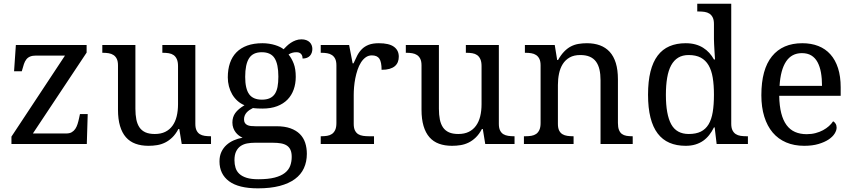

<svg xmlns="http://www.w3.org/2000/svg" viewBox="-20 -780 4624 1040"><path d="M339.8 -57.1Q357.4 -57.1 368.9 -64Q380.4 -70.8 387.9 -82Q395.5 -93.3 400.1 -108.2Q404.8 -123 408.2 -139.2L413.1 -162.1H455.1L450.2 0H42V-40L332 -479H175.8Q156.2 -479 143.6 -473.9Q130.9 -468.8 122.8 -458.5Q114.7 -448.2 109.6 -433.1Q104.5 -418 99.1 -397.9L98.1 -394H56.2L65.9 -536.1H449.2V-495.1L158.2 -57.1Z M1038.1 -108.9Q1038.1 -86.9 1044.7 -73.5Q1051.3 -60.1 1062.5 -53.2Q1073.7 -46.4 1088.6 -44.2Q1103.5 -42 1120.1 -42H1123V0H964.4L951.2 -81.1H946.3Q931.2 -52.7 912.8 -35.2Q894.5 -17.6 874 -7.6Q853.5 2.4 831.1 6.1Q808.6 9.8 784.2 9.8Q744.6 9.8 713.9 -1.5Q683.1 -12.7 662.1 -36.6Q641.1 -60.5 630.1 -97.7Q619.1 -134.8 619.1 -186V-425.8Q619.1 -447.8 612.5 -461.2Q606 -474.6 594.7 -481.9Q583.5 -489.3 568.6 -491.7Q553.7 -494.1 537.1 -494.1H534.2V-536.1H713.4V-190.9Q713.4 -158.2 718.5 -132.8Q723.6 -107.4 735.6 -89.8Q747.6 -72.3 767.8 -63.2Q788.1 -54.2 818.4 -54.2Q851.6 -54.2 875.2 -65.9Q898.9 -77.6 914.3 -98.9Q929.7 -120.1 937 -149.9Q944.3 -179.7 944.3 -215.8V-421.9Q944.3 -445.3 937.7 -459.7Q931.2 -474.1 920.2 -481.7Q909.2 -489.3 894.3 -491.7Q879.4 -494.1 862.3 -494.1H859.4V-536.1H1038.1Z M1671.9 -515.1Q1671.9 -504.4 1668.7 -494.9Q1665.5 -485.4 1659.2 -478.3Q1652.8 -471.2 1642.8 -467Q1632.8 -462.9 1619.1 -462.9Q1619.1 -468.8 1617.7 -474.6Q1616.2 -480.5 1612.5 -485.6Q1608.9 -490.7 1602.5 -493.9Q1596.2 -497.1 1585.9 -497.1Q1573.2 -497.1 1563 -494.1Q1552.7 -491.2 1543 -484.9Q1560.1 -463.9 1571 -435.3Q1582 -406.7 1582 -363.8Q1582 -326.7 1570.8 -295.2Q1559.6 -263.7 1537.4 -240.7Q1515.1 -217.8 1481.2 -204.8Q1447.3 -191.9 1401.9 -191.9Q1396 -191.9 1388.7 -192.1Q1381.3 -192.4 1374 -192.6Q1366.7 -192.9 1360.4 -193.6Q1354 -194.3 1350.1 -194.8Q1340.3 -189.9 1331.5 -184.1Q1322.8 -178.2 1316.2 -170.9Q1309.6 -163.6 1305.7 -154.3Q1301.8 -145 1301.8 -133.8Q1301.8 -121.6 1306.4 -114.3Q1311 -106.9 1319.3 -102.8Q1327.6 -98.6 1339.1 -97.4Q1350.6 -96.2 1363.8 -96.2H1477.1Q1522 -96.2 1553.2 -85Q1584.5 -73.7 1604.2 -54Q1624 -34.2 1633.1 -6.6Q1642.1 21 1642.1 53.2Q1642.1 96.2 1626.2 130.9Q1610.4 165.5 1577.6 189.7Q1544.9 213.9 1494.9 227.1Q1444.8 240.2 1377 240.2Q1272.5 240.2 1220.7 201.7Q1168.9 163.1 1168.9 94.2Q1168.9 64.9 1179.2 43Q1189.5 21 1206.8 5.4Q1224.1 -10.3 1246.6 -20Q1269 -29.8 1293.9 -34.2Q1283.7 -38.6 1273.9 -45.9Q1264.2 -53.2 1256.3 -63.5Q1248.5 -73.7 1243.7 -86.9Q1238.8 -100.1 1238.8 -116.2Q1238.8 -146 1254.4 -167.7Q1270 -189.5 1304.2 -210Q1282.7 -218.8 1265.9 -234.1Q1249 -249.5 1237.5 -269.3Q1226.1 -289.1 1220 -312.5Q1213.9 -335.9 1213.9 -360.8Q1213.9 -404.3 1225.6 -438.5Q1237.3 -472.7 1260.7 -496.6Q1284.2 -520.5 1319.3 -533.2Q1354.5 -545.9 1401.9 -545.9Q1419.9 -545.9 1437.5 -543.2Q1455.1 -540.5 1470 -535.9Q1484.9 -531.2 1496.8 -525.4Q1508.8 -519.5 1516.1 -513.2Q1523.4 -521 1533.2 -530.5Q1543 -540 1555.2 -548.1Q1567.4 -556.2 1581.8 -561.5Q1596.2 -566.9 1612.8 -566.9Q1627.9 -566.9 1638.9 -562.7Q1649.9 -558.6 1657.2 -551.5Q1664.6 -544.4 1668.2 -534.9Q1671.9 -525.4 1671.9 -515.1ZM1250 87.9Q1250 109.9 1255.9 128.9Q1261.7 147.9 1276.4 161.6Q1291 175.3 1315.9 183.1Q1340.8 190.9 1378.9 190.9Q1432.6 190.9 1467.5 181.9Q1502.4 172.9 1522.9 156.7Q1543.5 140.6 1551.8 118.4Q1560.1 96.2 1560.1 69.8Q1560.1 46.9 1553.5 32Q1546.9 17.1 1533.9 8.5Q1521 0 1502 -3.4Q1482.9 -6.8 1458 -6.8H1359.9Q1338.9 -6.8 1319.1 -3.2Q1299.3 0.5 1283.9 10.7Q1268.6 21 1259.3 39.6Q1250 58.1 1250 87.9ZM1308.1 -363.8Q1308.1 -299.8 1329.3 -270Q1350.6 -240.2 1398.9 -240.2Q1423.3 -240.2 1440.2 -247.6Q1457 -254.9 1467.8 -270Q1478.5 -285.2 1483.2 -308.8Q1487.8 -332.5 1487.8 -365.2Q1487.8 -432.6 1467.3 -464.8Q1446.8 -497.1 1397.9 -497.1Q1349.6 -497.1 1328.9 -464.1Q1308.1 -431.2 1308.1 -363.8Z M2005.9 0H1717.3V-42H1720.2Q1737.3 -42 1752.2 -44.4Q1767.1 -46.9 1778.1 -54.4Q1789.1 -62 1795.7 -76.2Q1802.2 -90.3 1802.2 -113.8V-425.8Q1802.2 -447.8 1795.7 -461.2Q1789.1 -474.6 1777.8 -481.9Q1766.6 -489.3 1751.7 -491.7Q1736.8 -494.1 1720.2 -494.1H1717.3V-536.1H1871.1L1890.1 -437H1895Q1904.8 -459.5 1915 -479.2Q1925.3 -499 1940.2 -513.9Q1955.1 -528.8 1977.1 -537.4Q1999 -545.9 2032.2 -545.9Q2086.9 -545.9 2113.5 -526.9Q2140.1 -507.8 2140.1 -473.1Q2140.1 -457.5 2135 -444.3Q2129.9 -431.2 2118.7 -421.6Q2107.4 -412.1 2089.8 -407Q2072.3 -401.9 2046.9 -401.9Q2046.9 -443.4 2035.2 -461.7Q2023.4 -480 1994.1 -480Q1975.6 -480 1960.9 -469.5Q1946.3 -459 1935.3 -441.7Q1924.3 -424.3 1916.7 -401.9Q1909.2 -379.4 1904.5 -355.7Q1899.9 -332 1897.9 -308.6Q1896 -285.2 1896 -266.1V-108.9Q1896 -86.9 1902.6 -73.5Q1909.2 -60.1 1920.4 -53.2Q1931.6 -46.4 1946.5 -44.2Q1961.4 -42 1978 -42H2005.9Z M2682.1 -108.9Q2682.1 -86.9 2688.7 -73.5Q2695.3 -60.1 2706.5 -53.2Q2717.8 -46.4 2732.7 -44.2Q2747.6 -42 2764.2 -42H2767.1V0H2608.4L2595.2 -81.1H2590.3Q2575.2 -52.7 2556.9 -35.2Q2538.6 -17.6 2518.1 -7.6Q2497.6 2.4 2475.1 6.1Q2452.6 9.8 2428.2 9.8Q2388.7 9.8 2357.9 -1.5Q2327.1 -12.7 2306.2 -36.6Q2285.2 -60.5 2274.2 -97.7Q2263.2 -134.8 2263.2 -186V-425.8Q2263.2 -447.8 2256.6 -461.2Q2250 -474.6 2238.8 -481.9Q2227.5 -489.3 2212.6 -491.7Q2197.8 -494.1 2181.2 -494.1H2178.2V-536.1H2357.4V-190.9Q2357.4 -158.2 2362.5 -132.8Q2367.7 -107.4 2379.6 -89.8Q2391.6 -72.3 2411.9 -63.2Q2432.1 -54.2 2462.4 -54.2Q2495.6 -54.2 2519.3 -65.9Q2543 -77.6 2558.3 -98.9Q2573.7 -120.1 2581.1 -149.9Q2588.4 -179.7 2588.4 -215.8V-421.9Q2588.4 -445.3 2581.8 -459.7Q2575.2 -474.1 2564.2 -481.7Q2553.2 -489.3 2538.3 -491.7Q2523.4 -494.1 2506.3 -494.1H2503.4V-536.1H2682.1Z M3086.9 -42V0H2817.9V-42H2826.2Q2843.3 -42 2858.2 -44.4Q2873 -46.9 2884 -54.4Q2895 -62 2901.6 -76.2Q2908.2 -90.3 2908.2 -113.8V-425.8Q2908.2 -447.8 2901.6 -461.2Q2895 -474.6 2883.8 -481.9Q2872.6 -489.3 2857.7 -491.7Q2842.8 -494.1 2826.2 -494.1H2823.2V-536.1H2984.9L2998 -455.1H3002.9Q3018.6 -482.9 3035.9 -500.7Q3053.2 -518.6 3072.5 -528.6Q3091.8 -538.6 3113.5 -542.2Q3135.3 -545.9 3159.2 -545.9Q3198.7 -545.9 3229.7 -534.4Q3260.7 -522.9 3282.5 -499.3Q3304.2 -475.6 3315.7 -438.5Q3327.1 -401.4 3327.1 -350.1V-113.8Q3327.1 -90.3 3332.8 -76.2Q3338.4 -62 3348.6 -54.4Q3358.9 -46.9 3373 -44.4Q3387.2 -42 3403.8 -42H3407.2V0H3232.9V-345.2Q3232.9 -377.9 3227.1 -403.3Q3221.2 -428.7 3208.3 -446.3Q3195.3 -463.9 3174.3 -472.9Q3153.3 -481.9 3123 -481.9Q3088.9 -481.9 3065.7 -468.8Q3042.5 -455.6 3028.3 -433.1Q3014.2 -410.6 3008.1 -381.3Q3002 -352.1 3002 -319.8V-108.9Q3002 -86.9 3008.5 -73.5Q3015.1 -60.1 3026.4 -53.2Q3037.6 -46.4 3052.5 -44.2Q3067.4 -42 3084 -42Z M3940.9 -109.9Q3940.9 -87.9 3947.5 -74.5Q3954.1 -61 3965.3 -53.7Q3976.6 -46.4 3991.5 -44.2Q4006.3 -42 4022.9 -42H4031.2V0H3861.8L3851.1 -89.8H3847.2Q3835.9 -66.9 3821.5 -48.6Q3807.1 -30.3 3788.6 -17.3Q3770 -4.4 3746.6 2.7Q3723.1 9.8 3693.8 9.8Q3644.5 9.8 3606.4 -6.6Q3568.4 -22.9 3542.5 -56.9Q3516.6 -90.8 3503.4 -143.1Q3490.2 -195.3 3490.2 -267.1Q3490.2 -339.4 3503.4 -392.1Q3516.6 -444.8 3542.5 -479Q3568.4 -513.2 3606.4 -529.5Q3644.5 -545.9 3693.8 -545.9Q3722.7 -545.9 3746.1 -539.6Q3769.5 -533.2 3788.3 -521.5Q3807.1 -509.8 3821.8 -493.7Q3836.4 -477.5 3847.2 -458H3853Q3851.6 -482.4 3850.1 -503.9Q3849.1 -522.5 3848.1 -540.8Q3847.2 -559.1 3847.2 -567.9V-649.9Q3847.2 -671.9 3840.6 -685.3Q3834 -698.7 3822.8 -706.1Q3811.5 -713.4 3796.6 -715.6Q3781.7 -717.8 3765.1 -717.8H3756.8V-759.8H3940.9ZM3710.9 -54.2Q3750 -54.2 3776.1 -67.1Q3802.2 -80.1 3818.1 -106.4Q3834 -132.8 3840.6 -172.9Q3847.2 -212.9 3847.2 -267.1Q3847.2 -319.3 3840.6 -359.4Q3834 -399.4 3818.1 -426.5Q3802.2 -453.6 3775.9 -467.8Q3749.5 -481.9 3710 -481.9Q3677.2 -481.9 3653.8 -467.8Q3630.4 -453.6 3615.5 -426.3Q3600.6 -398.9 3593.8 -358.6Q3586.9 -318.4 3586.9 -266.1Q3586.9 -159.7 3615.7 -106.9Q3644.5 -54.2 3710.9 -54.2Z M4323.7 -492.2Q4268.1 -492.2 4238 -447Q4208 -401.9 4202.6 -314.9H4432.6Q4432.6 -354.5 4426.8 -387.2Q4420.9 -419.9 4408.2 -443.4Q4395.5 -466.8 4374.8 -479.5Q4354 -492.2 4323.7 -492.2ZM4335.9 9.8Q4281.7 9.8 4238.5 -8.5Q4195.3 -26.9 4165.5 -62Q4135.7 -97.2 4119.9 -148.2Q4104 -199.2 4104 -264.2Q4104 -404.3 4161.6 -475.1Q4219.2 -545.9 4325.7 -545.9Q4374 -545.9 4412.6 -530.8Q4451.2 -515.6 4478 -485.6Q4504.9 -455.6 4519.3 -410.9Q4533.7 -366.2 4533.7 -307.1V-261.2H4200.7Q4201.7 -206.5 4211.7 -167.2Q4221.7 -127.9 4240.5 -102.5Q4259.3 -77.1 4286.6 -65.2Q4314 -53.2 4349.6 -53.2Q4375.5 -53.2 4397.7 -59.1Q4419.9 -64.9 4438 -74.7Q4456.1 -84.5 4470 -96.9Q4483.9 -109.4 4492.7 -123Q4499.5 -120.1 4505.6 -110.8Q4511.7 -101.6 4511.7 -88.9Q4511.7 -73.7 4501 -56.4Q4490.2 -39.1 4468.3 -24.4Q4446.3 -9.8 4413.3 0Q4380.4 9.8 4335.9 9.8Z"/></svg>

Font: Droid-TTFautohint Serif
Style: Regular
Weight: 400
Foundry: Ascender Corporation
Version: Version 1.00; ttfautohint (v1.00rc1.4-1a1c-dirty) -l 8 -r 50